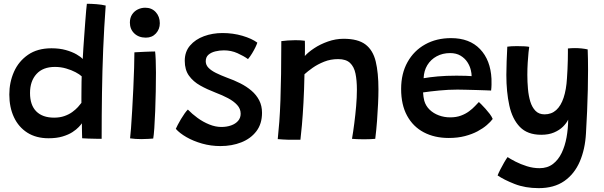

<svg xmlns="http://www.w3.org/2000/svg" viewBox="-20 -736 3210 1020"><path d="M416.5 -1.5Q416 -9.5 415.8 -25.2Q415.5 -41 415.2 -57Q415 -73 415 -81Q410.5 -74 398.2 -61Q386 -48 365 -34.2Q344 -20.5 312.5 -11Q281 -1.5 238 -1.5Q172 -1.5 125.2 -31.2Q78.5 -61 54 -113.5Q29.5 -166 29.5 -234Q29.5 -298.5 54.2 -354.5Q79 -410.5 129 -445Q179 -479.5 253.5 -479.5Q296.5 -479.5 330 -470Q363.5 -460.5 386.5 -447.2Q409.5 -434 419.5 -422.5Q420.5 -446 422.8 -479.8Q425 -513.5 427.8 -550.2Q430.5 -587 433 -621.2Q435.5 -655.5 437.8 -681Q440 -706.5 441.5 -716Q464.5 -716 492.8 -713.8Q521 -711.5 541.5 -706.5Q533 -590.5 528.2 -475Q523.5 -359.5 521.8 -241.5Q520 -123.5 520 1.5Q511 1.5 490.5 1.2Q470 1 449 0.2Q428 -0.5 416.5 -1.5ZM267.5 -111Q298 -111 322.2 -119.5Q346.5 -128 364.2 -141Q382 -154 394 -167.2Q406 -180.5 412.5 -189.5Q412.5 -201 412.5 -220.5Q412.5 -240 412.8 -261.8Q413 -283.5 413.2 -302.2Q413.5 -321 414 -330.5Q403 -341 381.2 -352.5Q359.5 -364 331.2 -372.2Q303 -380.5 272 -380.5Q208 -380.5 173.8 -342.8Q139.5 -305 139.5 -242Q139.5 -177.5 172.8 -144.2Q206 -111 267.5 -111Z M794 0Q786 0.5 768.2 1.8Q750.5 3 731 3Q715.5 3 700.2 2Q685 1 671 -1Q673 -14 676 -54.5Q679 -95 682.2 -150.5Q685.5 -206 688.2 -265.2Q691 -324.5 692.5 -375.8Q694 -427 694 -458Q701 -458.5 715.8 -459.2Q730.5 -460 747.5 -460.8Q764.5 -461.5 780 -462Q795.5 -462.5 804 -462.5Q806 -448 807.2 -418Q808.5 -388 808.5 -351Q808.5 -304.5 807.5 -250.8Q806.5 -197 804.5 -146Q802.5 -95 799.8 -55.8Q797 -16.5 794 0ZM755 -536Q717 -536 693.5 -558.5Q670 -581 670 -616Q670 -641 681.5 -658.8Q693 -676.5 711.8 -685.8Q730.5 -695 751.5 -695Q786 -695 807.5 -671.5Q829 -648 829 -612.5Q829 -581 808.5 -558.5Q788 -536 755 -536Z M1151 40Q1100.5 40 1053.8 26.8Q1007 13.5 970.5 -7.5Q934 -28.5 914 -51.5Q917 -59 924.5 -73.2Q932 -87.5 941.5 -103.5Q951 -119.5 960.8 -133.2Q970.5 -147 978 -154Q1000 -131 1029.5 -109.5Q1059 -88 1091.8 -74.8Q1124.5 -61.5 1156 -61.5Q1184.5 -61.5 1207.8 -69.8Q1231 -78 1244.8 -93.8Q1258.5 -109.5 1258.5 -132Q1258.5 -158 1240 -178.2Q1221.5 -198.5 1191.2 -214.5Q1161 -230.5 1125 -244Q1080.5 -261 1043.5 -281.8Q1006.5 -302.5 984 -333.8Q961.5 -365 961.5 -413Q961.5 -461.5 989.8 -494.2Q1018 -527 1063.8 -543.8Q1109.5 -560.5 1162 -560.5Q1218 -560.5 1268 -545.8Q1318 -531 1347 -509.5Q1344.5 -500.5 1337 -485Q1329.5 -469.5 1319.2 -452.5Q1309 -435.5 1297.5 -422Q1275 -438.5 1241.5 -453.5Q1208 -468.5 1169.5 -468.5Q1146 -468.5 1123.8 -463Q1101.5 -457.5 1087.2 -445Q1073 -432.5 1073 -410.5Q1073 -391 1087.5 -376Q1102 -361 1127.2 -348.5Q1152.5 -336 1185.5 -323.5Q1222.5 -310.5 1256.2 -293.5Q1290 -276.5 1316 -254.2Q1342 -232 1357 -203Q1372 -174 1372 -137Q1372 -78 1342 -38.8Q1312 0.5 1262 20.2Q1212 40 1151 40Z M1576 6.5Q1564.5 6.5 1548.2 6.5Q1532 6.5 1515.5 6.5Q1501 6 1482.2 5Q1463.5 4 1455.5 3Q1460 -38.5 1463.8 -89Q1467.5 -139.5 1469.8 -202.2Q1472 -265 1473.2 -343Q1474.5 -421 1474.5 -517.5Q1489 -519.5 1508.8 -521Q1528.5 -522.5 1549 -522.5Q1563 -522.5 1576.2 -521.8Q1589.5 -521 1599.5 -519.5Q1600 -514.5 1600 -500Q1600 -485.5 1600 -468.5Q1600 -451.5 1599.5 -438.5Q1616.5 -458 1648.8 -479.5Q1681 -501 1722.2 -515.5Q1763.5 -530 1805.5 -530Q1881.5 -530 1921.5 -499.8Q1961.5 -469.5 1976 -409.5Q1990.5 -349.5 1990.5 -261Q1990.5 -227.5 1988.5 -184.5Q1986.5 -141.5 1983 -94Q1979.5 -46.5 1973.5 1.5Q1965.5 2.5 1948.8 3.2Q1932 4 1913.5 4Q1894.5 4 1877 3.2Q1859.5 2.5 1850 1.5Q1856.5 -36.5 1862.2 -81.2Q1868 -126 1872 -172.2Q1876 -218.5 1876 -260Q1876 -309 1868.5 -345.2Q1861 -381.5 1839.5 -401.8Q1818 -422 1776.5 -422Q1736 -422 1701.8 -408.2Q1667.5 -394.5 1641 -375.8Q1614.5 -357 1597.5 -341.5Q1596 -259 1592.2 -190.8Q1588.5 -122.5 1584 -72.2Q1579.5 -22 1576 6.5Z M2597.5 -104Q2586.5 -89 2566.2 -71.5Q2546 -54 2517 -38.5Q2488 -23 2449.8 -13Q2411.5 -3 2364 -3Q2288.5 -3 2231.5 -33Q2174.5 -63 2142.8 -121Q2111 -179 2111 -263.5Q2111 -345.5 2145 -406.2Q2179 -467 2238.8 -500.2Q2298.5 -533.5 2376.5 -533.5Q2474.5 -533.5 2530.2 -475.2Q2586 -417 2591 -317.5Q2591.5 -301 2591.2 -286.2Q2591 -271.5 2589 -255Q2582 -255.5 2560.2 -256.2Q2538.5 -257 2510.2 -257.8Q2482 -258.5 2455 -259.2Q2428 -260 2410.5 -260Q2362.5 -260 2313.5 -255.2Q2264.5 -250.5 2227.5 -245Q2228 -233 2229.8 -221.8Q2231.5 -210.5 2234 -200.5Q2242 -173 2262.5 -153.2Q2283 -133.5 2311.5 -123Q2340 -112.5 2371.5 -112.5Q2404 -112.5 2428.8 -121.8Q2453.5 -131 2472 -144.8Q2490.5 -158.5 2503 -172Q2515.5 -185.5 2524 -194Q2527 -191.5 2536.8 -181.8Q2546.5 -172 2558.8 -158.5Q2571 -145 2581.8 -130.8Q2592.5 -116.5 2597.5 -104ZM2230.5 -320.5Q2262 -326 2305.5 -330Q2349 -334 2405 -334Q2434.5 -334 2455.5 -333.2Q2476.5 -332.5 2485.5 -331.5Q2485.5 -346 2481.5 -362.5Q2476.5 -385 2463 -405.8Q2449.5 -426.5 2426.8 -440.2Q2404 -454 2371 -454Q2331.5 -454 2300 -437Q2268.5 -420 2250.2 -390Q2232 -360 2230.5 -320.5Z M2842 263.5Q2770 263.5 2713.5 241.2Q2657 219 2623.5 196Q2628 184 2637.8 164.8Q2647.5 145.5 2658.5 126.8Q2669.5 108 2676.5 98.5Q2691.5 108.5 2718.5 122.5Q2745.5 136.5 2779 147Q2812.5 157.5 2846 157.5Q2888 157.5 2917 135.5Q2946 113.5 2963.8 76.5Q2981.5 39.5 2989.8 -6.2Q2998 -52 2998.5 -100.5Q2989.5 -81.5 2970.8 -63Q2952 -44.5 2923.2 -32.2Q2894.5 -20 2855.5 -20Q2782 -20 2741.8 -61.8Q2701.5 -103.5 2685.8 -175.5Q2670 -247.5 2670 -338Q2670 -372.5 2671.5 -410Q2673 -447.5 2675 -488Q2682 -489.5 2696.2 -490.2Q2710.5 -491 2726 -491Q2746.5 -491 2765.5 -490Q2784.5 -489 2791.5 -487Q2790 -480.5 2787.8 -457.8Q2785.5 -435 2783.5 -403.5Q2781.5 -372 2781.5 -338.5Q2781.5 -301 2784.8 -264Q2788 -227 2797.2 -196.5Q2806.5 -166 2824.8 -147.2Q2843 -128.5 2873 -128.5Q2909.5 -128.5 2934.8 -151.2Q2960 -174 2974.2 -217Q2988.5 -260 2992 -320Q2993.5 -342 2994.8 -367.8Q2996 -393.5 2996.5 -417.2Q2997 -441 2997 -457.8Q2997 -474.5 2997 -478.5Q3006 -479.5 3015.5 -480Q3025 -480.5 3034.5 -480.5Q3070 -480.5 3102 -473.5Q3104 -426.5 3104 -364Q3104 -316.5 3102.8 -260.5Q3101.5 -204.5 3099 -145.2Q3096.5 -86 3093 -28Q3088.5 56.5 3060 122.5Q3031.5 188.5 2977.5 226Q2923.5 263.5 2842 263.5Z"/></svg>

Font: Grandstander Thin Medium
Style: Regular
Weight: 500
Version: Version 1.200